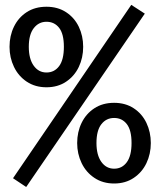

<svg xmlns="http://www.w3.org/2000/svg" viewBox="-20 -745 655 786"><path d="M33.3 -15.4 517.4 -725.1 572.8 -689.2 87.2 20.5ZM320.5 -553.3Q320.5 -508.7 302.6 -471Q284.6 -433.3 250.5 -410.5Q216.4 -387.7 170.3 -387.7Q124.1 -387.7 89.7 -410.5Q55.4 -433.3 37.2 -471.3Q19 -509.2 19 -553.3Q19 -598.5 37.2 -635.9Q55.4 -673.3 89.5 -695.4Q123.6 -717.4 170.3 -717.4Q216.4 -717.4 250.5 -695.1Q284.6 -672.8 302.6 -635.4Q320.5 -597.9 320.5 -553.3ZM97.9 -553.3Q97.9 -504.1 117.9 -476.2Q137.9 -448.2 170.3 -448.2Q202.6 -448.2 222.1 -474.4Q241.5 -500.5 241.5 -553.3Q241.5 -606.2 222.1 -631Q202.6 -655.9 170.3 -655.9Q138.5 -655.9 118.2 -629.7Q97.9 -603.6 97.9 -553.3ZM597.4 -159.5Q597.4 -114.9 579.5 -77.2Q561.5 -39.5 527.4 -16.7Q493.3 6.2 447.2 6.2Q401 6.2 366.7 -16.7Q332.3 -39.5 314.1 -77.4Q295.9 -115.4 295.9 -159.5Q295.9 -204.6 314.1 -242.1Q332.3 -279.5 366.4 -301.8Q400.5 -324.1 447.2 -324.1Q493.3 -324.1 527.4 -301.8Q561.5 -279.5 579.5 -241.8Q597.4 -204.1 597.4 -159.5ZM374.9 -159.5Q374.9 -110.3 394.9 -82.3Q414.9 -54.4 447.2 -54.4Q479.5 -54.4 499 -80.8Q518.5 -107.2 518.5 -159.5Q518.5 -212.3 499 -237.2Q479.5 -262.1 447.2 -262.1Q414.9 -262.1 394.9 -236.4Q374.9 -210.8 374.9 -159.5Z"/></svg>

Font: Fira Code Fixed
Style: Regular
Weight: 400
Monospace: yes
Designer: Carrois Corporate, Edenspiekermann AG, Nikita Prokopov
Foundry: Carrois Corporate, Edenspiekermann AG, Nikita Prokopov
Version: Version 5.002